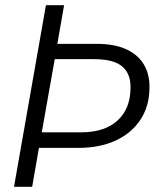

<svg xmlns="http://www.w3.org/2000/svg" viewBox="-20 -720 615 740"><path d="M34 0 157 -700H227L201 -551H352Q424 -551 470 -528.5Q516 -506 537 -467Q558 -428 556 -378Q555 -309 520.5 -257.5Q486 -206 425 -178Q364 -150 281 -150H130L104 0ZM141 -210H292Q383 -210 432.5 -255Q482 -300 483 -379Q485 -434 452 -463Q419 -492 342 -492H191Z"/></svg>

Font: DM Sans 18pt Light
Style: Italic
Weight: 300
Italic angle: -10°
Designer: Colophon Foundry, Jonny Pinhorn
Foundry: Colophon Foundry
Version: Version 4.004;gftools[0.9.30]